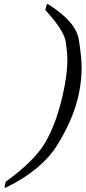

<svg xmlns="http://www.w3.org/2000/svg" viewBox="-20 -738 412 922"><path d="M356.4 -277.3Q330.1 -162.6 255.4 -42.2Q180.7 78.1 10.7 161.6Q6.8 163.6 4.4 163.6Q3.4 163.6 2.4 163.1Q2 162.6 2 161.1Q2 157.7 3.9 149.4L7.3 134.8Q143.1 36.6 195.6 -50.8Q248 -138.2 280.3 -277.3Q303.7 -378.4 303.7 -452.1Q303.7 -480 296.1 -535.6Q288.6 -591.3 197.8 -689.5L201.2 -704.1Q204.1 -716.3 205.6 -717.8Q206.5 -718.3 208 -718.3Q210.4 -718.3 213.4 -716.3Q345.2 -632.8 358.6 -547.1Q372.1 -461.4 372.1 -412.1Q371.6 -343.8 356.4 -277.3Z"/></svg>

Font: Caudex
Style: Italic
Weight: 400
Italic angle: -13°
Version: Version 1.04